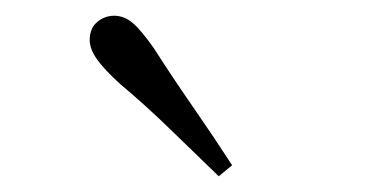

<svg xmlns="http://www.w3.org/2000/svg" viewBox="-20 -830 472 244"><path d="M275 -620 258 -606Q226 -637 195 -667Q164 -697 133 -723Q112 -742 103 -755Q94 -768 94 -779Q94 -794 103.5 -802Q113 -810 125 -810Q138 -810 149 -800.5Q160 -791 176 -768Q199 -732 225 -694.5Q251 -657 275 -620Z"/></svg>

Font: Noto Serif SC ExtraLight Light
Style: Regular
Weight: 300
Version: Version 2.002-H1;hotconv 1.1.0;makeotfexe 2.6.0